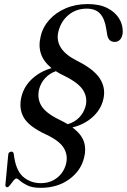

<svg xmlns="http://www.w3.org/2000/svg" viewBox="-20 -732 624 944"><path d="M180 191.5Q139.5 191.5 115.5 180Q91.5 168.5 79 157Q66.5 145.5 60.5 145.5Q54.5 145.5 46 156.2Q37.5 167 29.5 177.8Q21.5 188.5 16.5 188.5Q5.5 188.5 6.5 176.5L20.5 28.5Q21.5 16 33 14Q44.5 11.5 47.5 23.5Q56.5 104.5 93 136.5Q129.5 168.5 180.5 168.5Q226 168.5 259 143.5Q292 118.5 304 76.5Q315.5 35.5 295.5 -1.2Q275.5 -38 207 -70.5Q122 -109.5 96.5 -154.8Q71 -200 86 -258.5Q98.5 -308 138 -344.5Q177.5 -381 233.5 -397Q193.5 -429.5 181 -468.8Q168.5 -508 180 -553Q190 -598 222 -634Q254 -670 302.8 -691Q351.5 -712 411.5 -712Q469.5 -712 508 -692.2Q546.5 -672.5 565.5 -641.2Q584.5 -610 583.5 -574.5Q582.5 -552.5 572 -539.2Q561.5 -526 544 -526Q513 -526 507 -561.5L502 -592.5Q494.5 -640.5 472 -665Q449.5 -689.5 406.5 -689.5Q354.5 -689.5 317 -658.5Q279.5 -627.5 267 -576.5Q246 -489.5 359 -433Q442.5 -391.5 472 -344.2Q501.5 -297 487.5 -241.5Q475.5 -192.5 434.8 -156Q394 -119.5 336 -105.5Q380.5 -72 392.5 -35.5Q404.5 1 393.5 43Q378 107.5 320.2 149.5Q262.5 191.5 180 191.5ZM269.5 -144.5Q293.5 -133 312.5 -121.5Q345 -130 368 -153Q391 -176 400 -207.5Q412 -248.5 390.2 -286Q368.5 -323.5 297.5 -358.5Q273.5 -369.5 254.5 -382Q224 -371.5 202 -347.8Q180 -324 172 -292Q162 -248 183.2 -212.2Q204.5 -176.5 269.5 -144.5Z"/></svg>

Font: Fraunces 72pt
Style: Italic
Weight: 400
Italic angle: -16°
Version: Version 1.000;[b76b70a41]